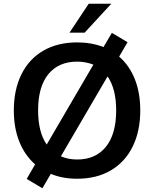

<svg xmlns="http://www.w3.org/2000/svg" viewBox="-20 -948 826 1028"><path d="M731 -357Q731 -245 690 -162.5Q649 -80 573 -35.5Q497 9 393 9Q315 9 252 -17L207 60L123 10L168 -68Q113 -116 83.5 -189.5Q54 -263 54 -357Q54 -468 95 -550.5Q136 -633 212.5 -677Q289 -721 393 -721Q470 -721 534 -696L579 -772L663 -722L618 -645Q673 -597 702 -524Q731 -451 731 -357ZM230 -174 480 -602Q438 -618 393 -618Q294 -618 239 -551Q184 -484 184 -357Q184 -241 230 -174ZM602 -357Q602 -472 556 -539L306 -111Q346 -94 393 -94Q492 -94 547 -162Q602 -230 602 -357ZM433 -773H352L455 -928H576Z"/></svg>

Font: Muli-Bold
Style: Bold
Weight: 700
Version: Version 2.000